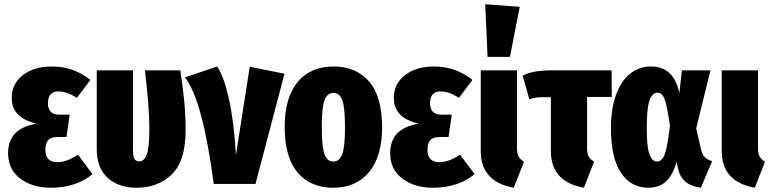

<svg xmlns="http://www.w3.org/2000/svg" viewBox="-20 -863 3618 901"><path d="M404 -488 341 -404Q315 -420 294.5 -427Q274 -434 252 -434Q230 -434 217.5 -420Q205 -406 205 -380Q205 -325 257 -325H307L292 -220H250Q219 -220 206 -205Q193 -190 193 -161Q193 -132 206.5 -117Q220 -102 250 -102Q271 -102 293.5 -110Q316 -118 346 -137L414 -46Q379 -16 329.5 1Q280 18 219 18Q132 18 75 -25Q18 -68 18 -144Q18 -202 50 -236Q82 -270 151 -283Q35 -310 35 -403Q35 -470 87.5 -510.5Q140 -551 223 -551Q326 -551 404 -488Z M851 -253Q851 -107 786 -44.5Q721 18 622 18Q536 18 485 -28.5Q434 -75 434 -164V-533H604V-157Q604 -128 611 -117Q618 -106 634 -106Q657 -106 669 -139Q681 -172 681 -260Q681 -357 660 -533H826Q838 -456 844.5 -389.5Q851 -323 851 -253Z M1087 -135 1152 -550 1315 -517 1179 0H983Q931 -394 848 -500L999 -551Q1030 -506 1054 -400Q1078 -294 1087 -135Z M1773 -266Q1773 -129 1712 -55.5Q1651 18 1544 18Q1437 18 1376.5 -53.5Q1316 -125 1316 -267Q1316 -405 1376.5 -478Q1437 -551 1545 -551Q1652 -551 1712.5 -480Q1773 -409 1773 -266ZM1490 -267Q1490 -175 1502.5 -140Q1515 -105 1544 -105Q1574 -105 1586.5 -140.5Q1599 -176 1599 -266Q1599 -357 1586.5 -392Q1574 -427 1545 -427Q1515 -427 1502.5 -391.5Q1490 -356 1490 -267Z M2197 -488 2134 -404Q2108 -420 2087.5 -427Q2067 -434 2045 -434Q2023 -434 2010.5 -420Q1998 -406 1998 -380Q1998 -325 2050 -325H2100L2085 -220H2043Q2012 -220 1999 -205Q1986 -190 1986 -161Q1986 -132 1999.5 -117Q2013 -102 2043 -102Q2064 -102 2086.5 -110Q2109 -118 2139 -137L2207 -46Q2172 -16 2122.5 1Q2073 18 2012 18Q1925 18 1868 -25Q1811 -68 1811 -144Q1811 -202 1843 -236Q1875 -270 1944 -283Q1828 -310 1828 -403Q1828 -470 1880.5 -510.5Q1933 -551 2016 -551Q2119 -551 2197 -488Z M2406 -168Q2406 -143 2413.5 -129Q2421 -115 2439 -104L2391 18Q2236 -10 2236 -154V-533H2406ZM2419 -831 2373 -596H2268L2257 -843Z M2768 -104 2720 18Q2565 -10 2565 -154V-407H2538Q2509 -407 2495 -405Q2481 -403 2464 -397L2433 -508Q2458 -521 2490 -527Q2522 -533 2582 -533H2850L2851 -408H2735V-168Q2735 -143 2742.5 -129Q2750 -115 2768 -104Z M3168 -426 3180 -533H3314L3247 -261L3270 -161Q3276 -136 3289 -124Q3302 -112 3322 -107L3269 18Q3223 12 3196 -11Q3169 -34 3161 -76L3155 -104Q3138 -42 3106 -12Q3074 18 3022 18Q2941 18 2894 -52Q2847 -122 2847 -262Q2847 -350 2870 -415.5Q2893 -481 2935.5 -516Q2978 -551 3035 -551Q3142 -551 3168 -426ZM3015 -262Q3015 -174 3027.5 -139.5Q3040 -105 3063 -105Q3079 -105 3089.5 -119.5Q3100 -134 3108 -170Q3116 -206 3124 -273Q3115 -334 3107.5 -367Q3100 -400 3090.5 -414Q3081 -428 3066 -428Q3040 -428 3027.5 -390.5Q3015 -353 3015 -262Z M3537 -168Q3537 -143 3544.5 -129Q3552 -115 3570 -104L3522 18Q3367 -10 3367 -154V-533H3537Z"/></svg>

Font: Fira Sans Compressed ExtraBold
Style: Regular
Weight: 800
Width: 1
Designer: bBox Type GmbH & Carrois Corporate GbR & Edenspiekermann AG
Foundry: bBox Type GmbH & Carrois Corporate GbR & Edenspiekermann AG
Version: Version 4.301